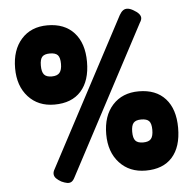

<svg xmlns="http://www.w3.org/2000/svg" viewBox="-54 -792 887 883"><g transform="rotate(-5 389.5 -350.5)"><path d="M194 27Q180 19 171.5 10.5Q163 2 162 -9Q161 -20 169 -33L529 -712Q537 -726 546 -732.5Q555 -739 567 -738Q579 -737 594 -728Q610 -719 618 -709.5Q626 -700 626 -690.5Q626 -681 618 -669L256 14Q249 28 240.5 33Q232 38 220.5 36Q209 34 194 27ZM194 -328Q119 -328 73.5 -378Q28 -428 28 -510Q28 -594 72.5 -644Q117 -694 193 -694Q272 -694 316 -645.5Q360 -597 360 -511Q360 -424 317 -376Q274 -328 194 -328ZM193 -458Q218 -458 229 -471Q240 -484 240 -512Q240 -541 229.5 -552.5Q219 -564 193 -564Q168 -564 157.5 -552.5Q147 -541 147 -512Q147 -483 157.5 -470.5Q168 -458 193 -458ZM586 11Q511 11 465 -39Q419 -89 419 -171Q419 -256 464 -305.5Q509 -355 585 -355Q664 -355 707.5 -307Q751 -259 751 -172Q751 -84 708.5 -36.5Q666 11 586 11ZM585 -119Q611 -119 621.5 -131.5Q632 -144 632 -173Q632 -202 621.5 -213.5Q611 -225 585 -225Q560 -225 549.5 -213Q539 -201 539 -172Q539 -143 549.5 -131Q560 -119 585 -119Z"/></g></svg>

Font: Fredoka
Style: Bold
Weight: 700
Designer: Ben Nathan
Foundry: Milena B. Brandão, Ben Nathan
Version: Version 2.001